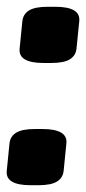

<svg xmlns="http://www.w3.org/2000/svg" viewBox="-33 -545 255 567"><path d="M58 2Q-18 2 -13 -41L-5 -121Q-3 -142 14.5 -153Q32 -164 70 -164H92Q168 -164 163 -121L155 -41Q153 -20 135.5 -9Q118 2 80 2ZM96 -359Q20 -359 25 -402L33 -482Q35 -503 52.5 -514Q70 -525 108 -525H130Q206 -525 201 -482L193 -402Q191 -381 173.5 -370Q156 -359 118 -359Z"/></svg>

Font: Asap Semi Condensed Semi Condensed Black
Style: Italic
Weight: 900
Width: 4
Italic angle: -6°
Designer: Pablo Cosgaya
Foundry: Omnibus-Type
Version: Version 3.001; ttfautohint (v1.8.4.7-5d5b)